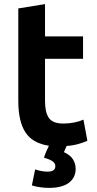

<svg xmlns="http://www.w3.org/2000/svg" viewBox="-20 -701 471 934"><path d="M219 213Q198 213 176 210Q154 207 135 201L151 123Q158 126 176 130Q194 134 212 134Q228 134 238.5 128Q249 122 249 108Q250 95 237.5 85Q225 75 194 66Q198 52 205 36Q212 20 218 8Q138 -4 103.5 -57.5Q69 -111 69 -210V-660L199 -681V-524H384V-415H199V-210Q199 -154 218 -127Q237 -100 288 -100Q315 -100 340.5 -105Q366 -110 386 -119L405 -16Q387 -8 361 -0.5Q335 7 304 9Q301 17 297.5 24.5Q294 32 291 39Q323 54 335.5 75Q348 96 348 120Q348 164 314.5 188.5Q281 213 219 213Z"/></svg>

Font: Ubuntu Sans
Style: Bold
Weight: 700
Designer: Dalton Maag Ltd
Foundry: Dalton Maag Ltd
Version: Version 1.006; ttfautohint (v1.8.4.7-5d5b)